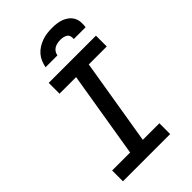

<svg xmlns="http://www.w3.org/2000/svg" viewBox="-278 -1056 1156 1156"><g transform="rotate(-45 300.0 -477.5)"><path d="M52 0V-92H205L296 -643H155V-735H557V-643H404L313 -92H454V0ZM208 -815Q212 -836 220.5 -856.5Q229 -877 243.5 -894Q258 -911 277.5 -923Q297 -935 318 -942.5Q339 -950 360 -952.5Q381 -955 402 -955Q423 -955 443 -952.5Q463 -950 481.5 -943Q500 -936 515.5 -923.5Q531 -911 540 -894Q549 -877 550.5 -856.5Q552 -836 549 -815H448Q450 -827 446.5 -839Q443 -851 433.5 -857.5Q424 -864 412 -866.5Q400 -869 388 -869Q375 -869 362 -866.5Q349 -864 337.5 -857.5Q326 -851 318.5 -839.5Q311 -828 309 -815Z"/></g></svg>

Font: Iosevka Slab Semibold Extended
Style: Italic
Weight: 600
Width: 7
Italic angle: -9°
Monospace: yes
Designer: Belleve Invis
Foundry: Belleve Invis
Version: Version 11.1.0; ttfautohint (v1.8.3)